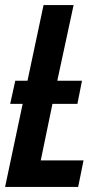

<svg xmlns="http://www.w3.org/2000/svg" viewBox="-22 -734 401 754"><path d="M285 0 306 -104H138L184 -326H282L300 -417H203L267 -714H149L86 -417H38L18 -326H67L-2 0Z"/></svg>

Font: Noto Sans Display Condensed
Style: Bold Italic
Weight: 700
Width: 3
Designer: Monotype Design team
Foundry: Monotype Imaging Inc.
Version: 1.000